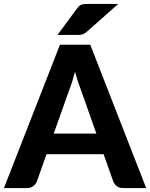

<svg xmlns="http://www.w3.org/2000/svg" viewBox="-29 -952 760 972"><path d="M0 0ZM711 0H594.5Q575 0 562.8 -9.2Q550.5 -18.5 544.5 -33L495.5 -171.5H206.5L157.5 -33Q152.5 -20.5 140 -10.2Q127.5 0 108.5 0H-9L274.5 -725.5H428ZM243 -275.5H459L380.5 -497.5Q373.5 -515 365.8 -538.5Q358 -562 350.5 -589Q343.5 -561.5 336 -537.8Q328.5 -514 321.5 -496.5ZM569.5 -932 408 -789Q402.5 -784.5 397.5 -781.8Q392.5 -779 387.2 -777.5Q382 -776 375.8 -775.5Q369.5 -775 362 -775H262L362 -910.5Q367.5 -918 372.8 -922.2Q378 -926.5 384.2 -928.8Q390.5 -931 398.5 -931.5Q406.5 -932 417 -932Z"/></svg>

Font: Lato Heavy
Style: Regular
Weight: 800
Designer: Lukasz Dziedzic
Foundry: tyPoland Lukasz Dziedzic
Version: Version 2.007; 2014-02-27